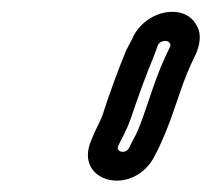

<svg xmlns="http://www.w3.org/2000/svg" viewBox="-20 -729 366 333"><path d="M204 -473C199 -461 180 -465 185 -476C191 -489 199 -501 207 -524C218 -557 234 -601 247 -632L254 -651C258 -659 272 -661 275 -653C276 -651 276 -650 274 -646L266 -629C245 -584 232 -530 216 -496C210 -485 208 -481 204 -473ZM250 -462C254 -469 257 -476 261 -485C281 -529 293 -578 311 -617L320 -636C326 -650 330 -669 322 -683C308 -713 269 -715 240 -697C227 -689 215 -676 209 -661L199 -642C185 -608 169 -565 158 -530C154 -518 146 -506 138 -485C107 -412 214 -385 250 -462Z"/></svg>

Font: Electronic
Style: OutlineIt
Weight: 700
Version: Version 1.011